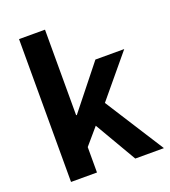

<svg xmlns="http://www.w3.org/2000/svg" viewBox="-144 -903 892 1008"><g transform="rotate(-20 302.0 -399.0)"><path d="M79 0H224V-142L302 -233L438 0H598L388 -329L580 -560H419L228 -320H224V-798H79Z"/></g></svg>

Font: Noto Sans CJK TC
Style: Bold
Weight: 700
Designer: Ryoko NISHIZUKA 西塚涼子 (kana, bopomofo & ideographs); Paul D. Hunt (Latin, Greek & Cyrillic); Sandoll Communications 산돌커뮤니
Foundry: Adobe
Version: Version 2.004;hotconv 1.0.118;makeotfexe 2.5.65603